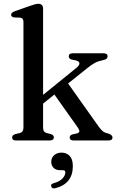

<svg xmlns="http://www.w3.org/2000/svg" viewBox="-20 -758 638 1036"><path d="M65.5 0Q45.5 0 45.5 -17Q45.5 -29 63 -34.5L86.5 -40Q106.5 -45 106.5 -69.5V-639.5Q106.5 -660.5 90 -662.5L56.5 -664Q40 -666.5 40 -678.5Q40 -690 60 -697.5L142.5 -726.5Q172.5 -737.5 186.5 -737.5Q212.5 -737.5 212.5 -711V-246L393 -392.5Q410 -406.5 408.5 -417.2Q407 -428 387.5 -432.5L367 -436.5Q351 -441 351 -454Q351 -470.5 373.5 -470.5H538Q560.5 -470.5 560.5 -454Q560.5 -446.5 555.2 -441.5Q550 -436.5 534 -433Q509.5 -428 492 -418.8Q474.5 -409.5 446 -386.5L347.5 -307.5L513 -74Q527 -55 537 -48Q547 -41 567.5 -36.5Q587 -28.5 587 -16Q587 0 565 0H377Q356 0 356 -16.5Q356 -28.5 371.5 -33L390.5 -37Q407 -40.5 408.2 -48.8Q409.5 -57 394 -78L273.5 -248L212.5 -199V-70Q212.5 -56 217.5 -49.2Q222.5 -42.5 232.5 -40L254.5 -34.5Q270.5 -29.5 270.5 -17.5Q270.5 0 247 0ZM306 160.5Q281.5 160.5 269 147.5Q256.5 134.5 256.5 115.5Q256.5 93 272.5 79.2Q288.5 65.5 312 65.5Q338.5 65.5 355.8 83.2Q373 101 373 138.5Q373 233 279 257.5Q261 262 256.5 248Q252 234.5 270 230.5Q302 221.5 317.2 205Q332.5 188.5 332.5 172Q332.5 160.5 319.5 160.5Z"/></svg>

Font: Fraunces 9pt
Style: Regular
Weight: 400
Version: Version 1.000;[b76b70a41]